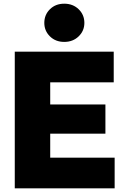

<svg xmlns="http://www.w3.org/2000/svg" viewBox="-20 -1020 696 1040"><path d="M220 -896Q220 -940 250.5 -970Q281 -1000 328 -1000Q375 -1000 406 -970Q437 -940 437 -896Q437 -853 406 -823Q375 -793 328 -793Q281 -793 250.5 -823Q220 -853 220 -896ZM252 -296V-166H601V0H60V-740H596V-574H252V-454H551V-296Z"/></svg>

Font: Be Vietnam Black
Style: Regular
Weight: 900
Designer: Lam Bao; Tony Le; Vietanh Nguyen
Foundry: Yellow Type Foundry
Version: Version 5.000